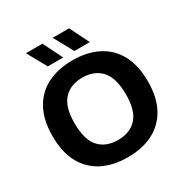

<svg xmlns="http://www.w3.org/2000/svg" viewBox="-211 -1122 1261 1304"><g transform="rotate(-30 420.0 -470.0)"><path d="M420 9.5Q306 9.5 222 -33Q138 -75.5 92 -160Q46 -244.5 46 -370Q46 -495.5 92 -580Q138 -664.5 222 -707Q306 -749.5 420 -749.5Q534 -749.5 618 -706.8Q702 -664 747.8 -579.5Q793.5 -495 793.5 -370Q793.5 -245 747.5 -160.5Q701.5 -76 617.5 -33.2Q533.5 9.5 420 9.5ZM420 -125.5Q514 -125.5 567 -183.2Q620 -241 620 -366.5Q620 -497.5 566.2 -556Q512.5 -614.5 420 -614.5Q327 -614.5 273.2 -557.5Q219.5 -500.5 219.5 -373.5Q219.5 -241.5 272.5 -183.5Q325.5 -125.5 420 -125.5ZM464 -797.5 381 -949H510L585 -797.5ZM255 -797.5 171.5 -949H301L376 -797.5Z"/></g></svg>

Font: Encode Sans SemiExpanded SemiExpanded
Style: Bold
Weight: 700
Width: 6
Designer: Multiple Designers
Foundry: Impallari Type
Version: Version 3.000; ttfautohint (v1.8.3) -l 8 -r 50 -G 200 -x 14 